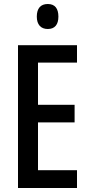

<svg xmlns="http://www.w3.org/2000/svg" viewBox="-20 -940 449 960"><path d="M219 -920C183 -920 164 -898 164 -857C164 -817 184 -795 219 -795C254 -795 272 -817 272 -857C272 -897 255 -920 219 -920ZM365 0V-89H170V-328H353V-416H170V-627H365V-714H70V0Z"/></svg>

Font: Noto Sans Khmer ExtraCondensed Medium
Style: Regular
Weight: 500
Width: 2
Designer: Danh Hong and the Monotype Design Team
Foundry: Monotype Imaging Inc.
Version: Version 2.004